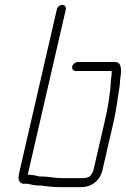

<svg xmlns="http://www.w3.org/2000/svg" viewBox="-20 -748 518 790"><path d="M291 -456H439C441 -447 437 -425 436 -415C434 -363 424 -304 410 -245L365 -50C363 -40 357 -32 352 -25C347 -18 331 -15 321 -15H236C203 -15 179 -22 149 -22C145 -21 141 -22 138 -23C127 -26 115 -28 102 -29H95C95 -34 96 -39 98 -46L251 -710C253 -719 246 -728 236 -728C226 -728 216 -719 214 -710L61 -46C58 -31 56 -21 56 -14C57 -4 64 8 77 8H90C107 10 125 17 143 15C146 15 148 15 151 16C173 19 201 22 228 22H313C358 22 392 -5 402 -50L447 -245C453 -272 457 -295 461 -319C464 -350 474 -390 474 -418C479 -450 485 -493 453 -493H300C291 -493 279 -484 277 -474C275 -464 282 -456 291 -456Z"/></svg>

Font: Electronic
Style: SeLtIt
Weight: 300
Version: Version 1.011